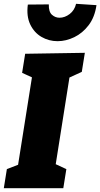

<svg xmlns="http://www.w3.org/2000/svg" viewBox="-32 -987 526 1007"><path d="M397 -610 314 -572 335 -598 257 -105 247 -132 316 -100 300 0H-12L4 -100L84 -131L60 -105L138 -597L158 -571L84 -605L100 -705L413 -710ZM270 -771Q224 -771 185.5 -793.5Q147 -816 126.5 -859Q106 -902 114 -963L224 -964Q223 -925 240.5 -909.5Q258 -894 280 -894Q308 -894 333.5 -913.5Q359 -933 367 -967L474 -960Q465 -897 433 -855Q401 -813 357.5 -792Q314 -771 270 -771Z"/></svg>

Font: Bitter Thin Black
Style: Italic
Weight: 900
Italic angle: -9°
Version: Version 3.020